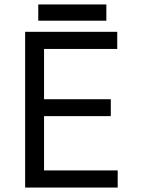

<svg xmlns="http://www.w3.org/2000/svg" viewBox="-20 -843 632 863"><path d="M93 0H509V-77H178V-321H478V-397H178V-623H507V-700H93ZM152 -750H458V-823H152Z"/></svg>

Font: HB Figtree Prototype
Style: Regular
Weight: 400
Designer: Alfredo Marco Pradil
Foundry: Hanken Design Co.®
Version: Version 1.002;Glyphs 3.2 (3228)